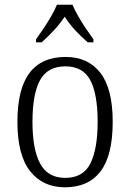

<svg xmlns="http://www.w3.org/2000/svg" viewBox="-20 -786 553 816"><path d="M256 10Q162 10 108 -58.5Q54 -127 54 -268Q54 -408 105.5 -476Q157 -544 259 -544Q354 -544 406.5 -476.5Q459 -409 459 -268Q459 -126 407.5 -58Q356 10 256 10ZM257 -30Q334 -30 364.5 -92Q395 -154 395 -268Q395 -387 363.5 -445.5Q332 -504 258 -504Q182 -504 150 -445Q118 -386 118 -268Q118 -152 150.5 -91Q183 -30 257 -30ZM133 -619Q147 -638 164.5 -664Q182 -690 197.5 -717Q213 -744 222 -766H288Q297 -744 312.5 -717Q328 -690 345.5 -664Q363 -638 377 -619V-606H353Q323 -632 299 -658Q275 -684 255 -715Q234 -684 210 -658Q186 -632 157 -606H133Z"/></svg>

Font: Noto Serif Ethiopic SemiCondensed Light
Style: Regular
Weight: 300
Width: 4
Designer: Monotype Design Team
Foundry: Monotype Imaging Inc.
Version: Version 2.102; ttfautohint (v1.8.4.7-5d5b)